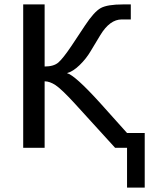

<svg xmlns="http://www.w3.org/2000/svg" viewBox="-20 -669 675 869"><path d="M635 180H555V0H501L317 -202Q258 -266 231.5 -283.5Q205 -301 182 -301V0H85V-649H182V-368Q223 -368 244 -386Q265 -404 304 -462L365 -554Q406 -616 436 -632.5Q466 -649 537 -649H572V-581H531Q477 -581 434 -510L390 -437Q370 -403 340 -374Q310 -345 283 -338Q319 -329 434 -202L555 -67H635Z"/></svg>

Font: Play
Style: Regular
Weight: 400
Designer: Jonas Hecksher
Foundry: Jonas Hecksher, Playtypeª, e-types AS
Version: Version 1.002